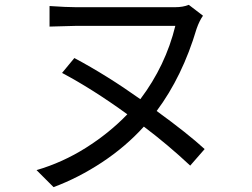

<svg xmlns="http://www.w3.org/2000/svg" viewBox="-20 -727 1040 793"><path d="M825.2 -111.3 765.6 -43Q673.8 -128.9 574.2 -204.1Q499 -121.1 401.4 -56.6Q303.7 7.8 201.2 45.9L130.9 -24.4Q238.3 -55.7 335 -116.7Q431.6 -177.7 505.9 -254.9Q363.3 -358.4 236.3 -425.8L287.1 -487.3Q420.9 -416 559.6 -317.4Q664.1 -456.1 704.1 -620.1H292Q269.5 -620.1 184.6 -617.2V-702.1Q255.9 -697.3 292 -697.3H704.1Q735.4 -697.3 759.8 -707L818.4 -662.1Q803.7 -641.6 792 -608.4Q733.4 -411.1 627 -268.6Q754.9 -175.8 825.2 -111.3Z"/></svg>

Font: Gen Shin Gothic Monospace Regular
Style: Regular
Weight: 400
Designer: [Source Han Sans]
Ryoko NISHIZUKA  (kana & ideographs); Paul D. Hunt (Latin, Greek & Cyrillic); Wenlong ZHANG  (bopomofo
Version: Version 1.002.20150607